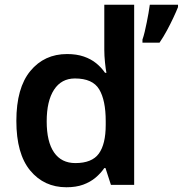

<svg xmlns="http://www.w3.org/2000/svg" viewBox="-20 -780 771 810"><path d="M260 10Q166 10 107.5 -60.5Q49 -131 49 -270Q49 -409 108 -480.5Q167 -552 263 -552Q303 -552 333.5 -541.5Q364 -531 386 -513Q408 -495 423 -473H429Q426 -487 423 -516Q420 -545 420 -570V-760H546V0H448L425 -71H420Q405 -49 383 -30.5Q361 -12 331 -1Q301 10 260 10ZM298 -92Q368 -92 397 -132Q426 -172 426 -253V-269Q426 -357 398.5 -403Q371 -449 296 -449Q239 -449 208 -401.5Q177 -354 177 -268Q177 -182 208 -137Q239 -92 298 -92ZM731 -750Q723 -730 711 -704.5Q699 -679 684.5 -652Q670 -625 653 -600H581V-613Q586 -627 590.5 -646Q595 -665 599 -685Q603 -705 606.5 -724.5Q610 -744 612 -760H731Z"/></svg>

Font: Noto Sans Thai SemiBold
Style: Regular
Weight: 600
Version: Version 2.001